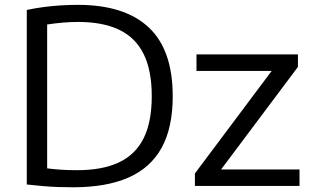

<svg xmlns="http://www.w3.org/2000/svg" viewBox="-20 -767 1285 792"><path d="M282.5 5.5Q251.5 5.5 221 4.5Q190.5 3.5 158.5 0.8Q126.5 -2 90.5 -6V-726Q123.5 -733 159.2 -737.8Q195 -742.5 231.2 -744.8Q267.5 -747 301 -747Q494 -747 593.2 -654.2Q692.5 -561.5 692.5 -370Q692.5 -240.5 646.8 -157.5Q601 -74.5 509.8 -34.5Q418.5 5.5 282.5 5.5ZM299 -65Q402 -65 470.2 -97Q538.5 -129 572.2 -196.2Q606 -263.5 606 -370.5Q606 -476.5 572.5 -544.2Q539 -612 471.5 -644.2Q404 -676.5 302.5 -676.5Q272.5 -676.5 240.2 -673.8Q208 -671 174.5 -666V-72.5Q202 -69 231.5 -67Q261 -65 299 -65ZM784 0V-51.5L1114.5 -493V-474.5H790.5V-542.5H1209V-491L878.5 -50V-68H1215.5V0Z"/></svg>

Font: Encode Sans SemiExpanded
Style: Regular
Weight: 400
Width: 6
Designer: Multiple Designers
Foundry: Impallari Type
Version: Version 3.002